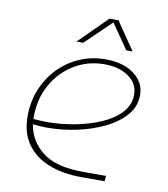

<svg xmlns="http://www.w3.org/2000/svg" viewBox="-80 -767 729 835"><g transform="rotate(10 285.0 -350.0)"><path d="M338 0Q254 0 191.5 -24.5Q129 -49 94 -98Q59 -147 59 -221Q59 -284 81 -338.5Q103 -393 142.5 -434.5Q182 -476 235.5 -499.5Q289 -523 352 -523Q405 -523 443.5 -506.5Q482 -490 503.5 -461.5Q525 -433 525 -395Q525 -345 491 -306Q457 -267 402 -240.5Q347 -214 281.5 -200Q216 -186 152 -186Q136 -186 119.5 -187Q103 -188 88 -190Q99 -118 158.5 -71Q218 -24 339 -24H440L438 0ZM86 -213Q100 -212 115 -211Q130 -210 144 -210Q207 -210 270 -222Q333 -234 385 -257Q437 -280 468 -314Q499 -348 499 -393Q499 -441 457.5 -471Q416 -501 349 -501Q276 -501 215.5 -464Q155 -427 120 -363Q85 -299 86 -218Q86 -217 86 -216Q86 -215 86 -213ZM212 -577 336 -700H376L460 -577H432L356 -687L242 -577Z"/></g></svg>

Font: MuseoModerno Thin Thin
Style: Italic
Weight: 250
Italic angle: -9°
Version: Version 1.003